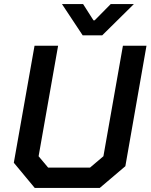

<svg xmlns="http://www.w3.org/2000/svg" viewBox="-20 -925 741 945"><path d="M48 -124 150 -700H266L170 -156L217 -100H423L489 -156L585 -700H701L597 -107L471 0H151ZM285 -905H389L440 -825H446L525 -905H639L483 -751H387Z"/></svg>

Font: Chakra Petch SemiBold
Style: Italic
Weight: 600
Italic angle: -10°
Designer: Katatrad Aksorn Co.,Ltd.
Foundry: Cadson Demak Co.,Ltd.
Version: Version 1.000; ttfautohint (v1.6)